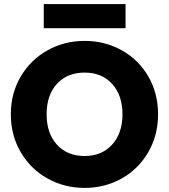

<svg xmlns="http://www.w3.org/2000/svg" viewBox="-20 -912 826 939"><path d="M33 -353Q33 -456 81.5 -538Q130 -620 212.5 -666Q295 -712 394 -712Q493 -712 575.5 -666Q658 -620 705.5 -538Q753 -456 753 -353Q753 -250 705 -167.5Q657 -85 575 -39Q493 7 394 7Q295 7 212.5 -39Q130 -85 81.5 -167.5Q33 -250 33 -353ZM579 -353Q579 -446 528.5 -501.5Q478 -557 394 -557Q309 -557 258.5 -502Q208 -447 208 -353Q208 -260 258.5 -204.5Q309 -149 394 -149Q478 -149 528.5 -205Q579 -261 579 -353ZM594 -892V-774H194V-892Z"/></svg>

Font: IBM-Poppins
Style: Poppins-Bold
Weight: 700
Designer: Mike Abbink, Paul van der Laan, Pieter van Rosmalen, Ben Mitchell, Mark Frömberg
Foundry: Bold Monday
Version: Version 1.1